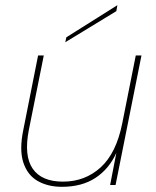

<svg xmlns="http://www.w3.org/2000/svg" viewBox="-20 -714 601 741"><path d="M426 0H405L429 -124Q401 -62 348.5 -27.5Q296 7 219 7Q165 7 125.5 -15.5Q86 -38 70 -87Q54 -136 70 -213L127 -500H149L91 -211Q72 -112 106.5 -62.5Q141 -13 223 -13Q308 -13 368.5 -68Q429 -123 452 -239L504 -500H526ZM433 -694 429 -671 232 -551 236 -570Z"/></svg>

Font: Albert Sans Thin
Style: Italic
Weight: 250
Italic angle: -11.25°
Designer: Andreas Rasmussen
Foundry: a.Foundry
Version: Version 1.025